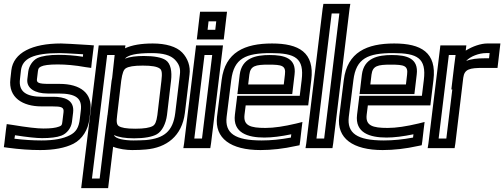

<svg xmlns="http://www.w3.org/2000/svg" viewBox="-24 -745 2621 998"><path d="M191 -192H246C296 -192 310 -188 306 -160L300 -111C298 -94 296 -92 283 -87C265 -80 239 -77 201 -77C170 -77 117 -83 39 -96L11 -100L7 -71L-1 -2L-4 20L17 23C76 31 132 35 185 35C256 35 315 24 358 2C404 -22 434 -70 441 -128L446 -170C457 -259 396 -309 285 -309H229C177 -309 166 -315 168 -333L173 -374C175 -390 178 -393 189 -399C203 -406 230 -410 276 -410C318 -410 366 -406 421 -396L450 -392L453 -421L461 -486L464 -509L441 -511C359 -516 310 -519 293 -519C143 -519 46 -471 35 -380L30 -335C18 -237 95 -192 191 -192ZM197 -242C114 -242 71 -267 80 -335L85 -380C93 -441 149 -469 287 -469C301 -469 341 -467 408 -463L407 -450C361 -457 319 -460 282 -460C232 -460 193 -454 170 -443C145 -430 127 -402 123 -374L118 -333C113 -286 158 -259 223 -259H279C373 -259 404 -233 396 -170L391 -128C386 -82 371 -58 339 -42C304 -24 257 -15 191 -15C147 -15 100 -18 51 -24L54 -42C118 -32 166 -27 195 -27C236 -27 272 -31 295 -40C324 -51 346 -80 350 -111L356 -160C364 -227 309 -242 252 -242H197Z M663 35C690 35 714 34 734 32C841 23 922 -37 937 -158L961 -357C967 -400 952 -442 923 -472C893 -503 838 -519 770 -519C711 -519 662 -511 626 -494L628 -509H603H514H489L486 -484L401 208L398 233H423H513H538L541 208L564 18C595 30 634 35 663 35ZM794 -147C789 -111 782 -97 770 -90C754 -81 726 -76 679 -76C632 -76 606 -81 593 -90C583 -97 580 -111 585 -147L606 -325C612 -367 619 -383 630 -390C644 -399 671 -404 718 -404C765 -404 792 -399 806 -389C817 -382 820 -366 815 -325L794 -147ZM559 -340C558 -335 557 -330 556 -325L535 -147C534 -145 534 -143 534 -142L520 -31L494 183H454L533 -459H572L569 -432L559 -340ZM844 -147 865 -325C871 -374 863 -415 838 -432C816 -447 776 -454 724 -454C684 -454 650 -450 625 -440C642 -459 683 -469 764 -469C825 -469 862 -458 885 -435C908 -411 915 -389 911 -357L887 -158C875 -61 827 -26 735 -17C717 -16 696 -15 669 -15C625 -15 576 -23 569 -42V-43C591 -32 627 -26 673 -26C724 -26 766 -33 791 -47C819 -63 838 -102 844 -147Z M1142 -565 1153 -659 1156 -684H1131H1041H1016L1013 -659L1002 -565L999 -540H1024H1114H1139L1142 -565ZM1095 -590H1055L1060 -634H1100L1095 -590ZM1073 0 1132 -484 1135 -509H1110H1020H995L992 -484L933 0L929 25H954H1044H1069L1073 0ZM1026 -25H986L1039 -459H1079L1026 -25Z M1390 -519C1248 -519 1146 -474 1128 -329L1104 -138C1091 -26 1175 35 1330 35C1388 35 1450 28 1513 14L1533 10L1536 -10L1544 -79L1548 -111L1516 -103C1453 -88 1400 -80 1356 -80C1277 -80 1240 -92 1247 -149L1253 -197H1553H1578L1581 -222L1594 -329C1612 -473 1529 -519 1390 -519ZM1384 -469C1511 -469 1558 -443 1544 -329L1534 -247H1234H1209L1206 -222L1197 -149C1185 -54 1264 -30 1350 -30C1390 -30 1437 -36 1490 -47L1488 -30C1435 -20 1385 -15 1336 -15C1196 -15 1144 -53 1154 -138L1178 -329C1192 -442 1253 -469 1384 -469ZM1372 -409C1442 -409 1463 -404 1457 -357L1451 -306H1266L1272 -357C1278 -403 1304 -409 1372 -409ZM1378 -459C1304 -459 1233 -443 1222 -357L1213 -281L1210 -256H1235H1470H1495L1498 -281L1507 -357C1518 -443 1454 -459 1378 -459Z M1708 0 1793 -700 1797 -725H1772H1682H1657L1653 -700L1568 0L1564 25H1589H1679H1704L1708 0ZM1661 -25H1621L1700 -675H1740L1661 -25Z M2025 -519C1883 -519 1781 -474 1763 -329L1739 -138C1726 -26 1810 35 1965 35C2023 35 2085 28 2148 14L2168 10L2171 -10L2179 -79L2183 -111L2151 -103C2088 -88 2035 -80 1991 -80C1912 -80 1875 -92 1882 -149L1888 -197H2188H2213L2216 -222L2229 -329C2247 -473 2164 -519 2025 -519ZM2019 -469C2146 -469 2193 -443 2179 -329L2169 -247H1869H1844L1841 -222L1832 -149C1820 -54 1899 -30 1985 -30C2025 -30 2072 -36 2125 -47L2123 -30C2070 -20 2020 -15 1971 -15C1831 -15 1779 -53 1789 -138L1813 -329C1827 -442 1888 -469 2019 -469ZM2007 -409C2077 -409 2098 -404 2092 -357L2086 -306H1901L1907 -357C1913 -403 1939 -409 2007 -409ZM2013 -459C1939 -459 1868 -443 1857 -357L1848 -281L1845 -256H1870H2105H2130L2133 -281L2142 -357C2153 -443 2089 -459 2013 -459Z M2397 -482V-484L2400 -509H2375H2290H2265L2262 -484L2203 0L2199 25H2224H2314H2339L2343 0L2384 -341C2390 -386 2417 -392 2487 -392H2537H2562L2565 -417L2574 -494L2577 -519H2552H2508C2477 -519 2433 -505 2397 -482ZM2327 -280 2296 -25H2256L2309 -459H2344L2337 -405L2322 -280H2327ZM2399 -428C2420 -452 2466 -469 2502 -469H2521L2518 -442H2493C2459 -442 2426 -439 2399 -428Z"/></svg>

Font: Gamestation Display Outline
Style: Italic
Weight: 400
Designer: Jonas Hecksher
Foundry: Jonas Hecksher, Playtypeª, e-types AS
Version: Version 1.003